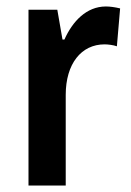

<svg xmlns="http://www.w3.org/2000/svg" viewBox="-20 -573 406 593"><path d="M307 -553C247 -553 204 -507 179 -451H173L157 -543H68V0H183V-280C183 -376 231 -436 303 -436C313 -436 330 -434 341 -430L351 -547C335 -551 319 -553 307 -553Z"/></svg>

Font: Noto Sans Gurmukhi UI Condensed SemiBold
Style: Regular
Weight: 600
Width: 3
Designer: Jelle Bosma - Monotype Design Team
Foundry: Monotype Imaging Inc.
Version: Version 2.004